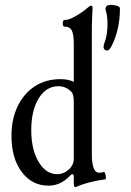

<svg xmlns="http://www.w3.org/2000/svg" viewBox="-20 -749 536 786"><path d="M418 -542Q414 -542 409 -545.5Q404 -549 404 -557Q404 -560 404.5 -562.5Q405 -565 406 -569Q414 -589 417 -609Q420 -629 420 -648Q420 -681 415 -699Q413 -706 412.5 -708Q412 -710 412 -712Q412 -729 433 -729Q446 -729 458.5 -725.5Q471 -722 471 -714Q471 -627 436 -559Q427 -542 418 -542ZM290 17Q284 17 283 11.5Q282 6 282 -7V-25Q282 -36 277 -36Q272 -36 266 -29Q248 -10 226.5 0.5Q205 11 178 11Q111 11 69 -45Q27 -101 27 -193Q27 -262 52.5 -314.5Q78 -367 123 -396Q168 -425 228 -425Q259 -425 282 -414V-572Q282 -606 274.5 -623Q267 -640 244 -640Q237 -640 237 -653.5Q237 -667 244 -667Q259 -667 278.5 -677Q298 -687 314.5 -698.5Q331 -710 337 -716Q349 -726 352 -726Q359 -726 359 -717Q358 -694 357 -675.5Q356 -657 356 -637V-114Q356 -82 363 -62Q370 -42 386 -42Q393 -42 397 -43Q401 -44 405 -45Q408 -46 410.5 -38.5Q413 -31 413.5 -23.5Q414 -16 411 -15Q380 -11 347 -2.5Q314 6 290 17ZM214 -36Q241 -36 263 -56Q282 -75 282 -97V-330Q282 -364 273 -372Q251 -396 219 -396Q169 -396 138.5 -346.5Q108 -297 108 -216Q108 -137 138 -86.5Q168 -36 214 -36Z"/></svg>

Font: Junicode Two Beta Condensed
Style: Regular
Weight: 400
Width: 3
Designer: Peter S. Baker
Foundry: Briery Creek Software
Version: Version 1.053; ttfautohint (v1.8.4)